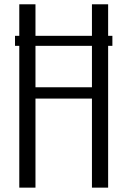

<svg xmlns="http://www.w3.org/2000/svg" viewBox="-20 -860 586 880"><path d="M68.4 0V-649.9H48.8V-695.8H68.4V-840.3H142.6V-695.8H401.4V-840.3H475.6V-695.8H495.1V-649.9H475.6V0H401.4V-408.2H142.6V0ZM142.6 -460H401.4V-649.9H142.6Z"/></svg>

Font: Oswald-Light
Style: Light
Weight: 300
Designer: vernon adams
Foundry: vernon adams
Version: Version ; ttfautohint (v0.92.18-e454-dirty) -l 8 -r 50 -G 20